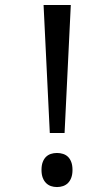

<svg xmlns="http://www.w3.org/2000/svg" viewBox="-20 -734 423 768"><path d="M238.3 -202.1H179.2L154.3 -713.9H263.2ZM146 -54.2Q146 -72.8 150.9 -85.7Q155.8 -98.6 164.1 -106.7Q172.4 -114.7 183.6 -118.4Q194.8 -122.1 208 -122.1Q220.7 -122.1 232.2 -118.4Q243.7 -114.7 252 -106.7Q260.3 -98.6 265.1 -85.7Q270 -72.8 270 -54.2Q270 -36.1 265.1 -23.2Q260.3 -10.3 252 -2Q243.7 6.3 232.2 10.3Q220.7 14.2 208 14.2Q194.8 14.2 183.6 10.3Q172.4 6.3 164.1 -2Q155.8 -10.3 150.9 -23.2Q146 -36.1 146 -54.2Z"/></svg>

Font: Noto Sans Devanagari UI
Style: Regular
Weight: 400
Designer: Monotype Design Team
Foundry: Monotype Imaging Inc.
Version: Version 1.06